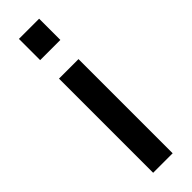

<svg xmlns="http://www.w3.org/2000/svg" viewBox="-267 -788 793 793"><g transform="rotate(-45 129.0 -391.5)"><path d="M71 -783V-659H189V-783ZM186 0V-550H72V0Z"/></g></svg>

Font: Spoqa Han Sans Neo Medium
Style: Regular
Weight: 500
Designer: [Spoqa Han Sans Neo] Dong-huui Kim  Younghwa Kang  Yujin Lee  [Noto Sans] Ryoko NISHIZUKA  (kana & ideographs); Paul D. 
Foundry: Spoqa (http://www.spoqa-han-sans.com)
Version: Version 1.000